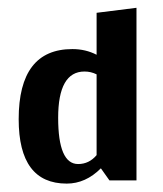

<svg xmlns="http://www.w3.org/2000/svg" viewBox="-20 -451 407 480"><path d="M321.2 -431.5 221.5 -419V-314.1Q194 -328.3 161 -328.3Q26.7 -328.3 26.7 -153Q26.7 8 146.8 8Q194 8 232.2 -30.2L253.6 0H321.2ZM175.3 -40.9Q125.4 -40.9 125.4 -156.6Q125.4 -272.2 191.3 -272.2Q207.3 -272.2 221.5 -265.1V-63.2Q202.8 -40.9 175.3 -40.9Z"/></svg>

Font: Gidugu
Style: Regular
Weight: 400
Designer: Purushoth Kumar Guthula
Foundry: Silicon Andhra, USA.
Version: Version 1.0.5; ttfautohint (v1.2.25-373a) -l 7 -r 28 -G 50 -